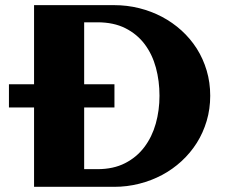

<svg xmlns="http://www.w3.org/2000/svg" viewBox="-20 -723 873 743"><path d="M111.8 -307.1H14.6V-397H111.8V-703.1H421.9Q471.7 -703.1 518.6 -691.4Q565.4 -679.7 606.7 -658Q647.9 -636.2 682.4 -605Q716.8 -573.7 741.5 -534.9Q766.1 -496.1 779.8 -450Q793.5 -403.8 793.5 -352.5Q793.5 -301.3 779.8 -255.1Q766.1 -209 741.5 -169.9Q716.8 -130.9 682.6 -99.4Q648.4 -67.9 607.2 -45.9Q565.9 -23.9 518.8 -12Q471.7 0 421.9 0H111.8ZM422.9 -307.1H305.7V-68.4H356.9Q418.9 -68.4 464.1 -91.6Q509.3 -114.7 538.8 -154.1Q568.4 -193.4 582.8 -244.6Q597.2 -295.9 597.2 -352.5Q597.2 -409.7 583.3 -461.2Q569.3 -512.7 540 -551.8Q510.7 -590.8 465.3 -613.8Q419.9 -636.7 356.9 -636.7H305.7V-397H422.9Z"/></svg>

Font: Aclonica
Style: Regular
Weight: 400
Designer: Astigmatic (AOETI)
Foundry: Astigmatic (AOETI)
Version: Version 1.000